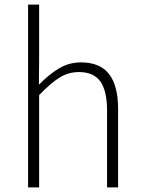

<svg xmlns="http://www.w3.org/2000/svg" viewBox="-20 -814 622 834"><path d="M102 -794H150V-564L149 -446Q195 -493 238 -518Q281 -543 332 -543Q414 -543 453.5 -492.5Q493 -442 493 -340V0H445V-334Q445 -419 416 -460Q387 -501 323 -501Q278 -501 239.5 -477.5Q201 -454 150 -401V0H102Z"/></svg>

Font: Merged Yaku Han JP ExtraLight
Style: Regular
Weight: 250
Designer: Ryoko NISHIZUKA 西塚涼子 (kana, bopomofo & ideographs); Paul D. Hunt (Latin, Greek & Cyrillic); Sandoll Communications 산돌커뮤니
Foundry: Adobe
Version: Version 2.004